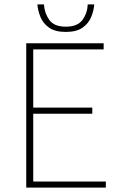

<svg xmlns="http://www.w3.org/2000/svg" viewBox="-20 -858 550 878"><path d="M100 0V-660H454V-632H132V-366H402V-338H132V-28H464V0ZM281 -712Q232 -712 204.5 -731.5Q177 -751 165 -780.5Q153 -810 151 -838H181Q183 -799 205 -767.5Q227 -736 281 -736Q335 -736 357.5 -767.5Q380 -799 381 -838H411Q409 -810 397 -780.5Q385 -751 357.5 -731.5Q330 -712 281 -712Z"/></svg>

Font: Source Sans 3 VF
Style: Regular
Weight: 200
Designer: Paul D. Hunt
Foundry: Adobe
Version: Version 3.046;hotconv 1.0.118;makeotfexe 2.5.65603